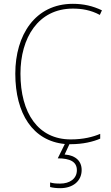

<svg xmlns="http://www.w3.org/2000/svg" viewBox="-20 -744 581 1004"><path d="M407 145C407 98 375 68 318 64L343 10C346 10 348 10 350 10C414 10 467 -3 504 -19V-44C466 -28 416 -15 350 -15C179 -15 87 -153 87 -359C87 -545 179 -699 361 -699C406 -699 454 -692 502 -666L513 -690C465 -713 416 -724 361 -724C164 -724 60 -561 60 -359C60 -149 152 -7 319 9L282 84C347 84 382 102 382 146C382 191 344 216 295 216C274 216 258 215 242 210V234C257 238 275 240 295 240C361 240 407 203 407 145Z"/></svg>

Font: Noto Sans Arabic UI SmCn Th
Style: Regular
Weight: 100
Width: 4
Designer: Monotype Design Team, Nadine Chahine and Nizar Qandah
Foundry: Monotype Imaging Inc.
Version: Version 2.010